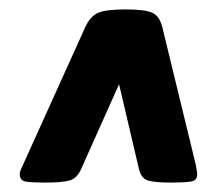

<svg xmlns="http://www.w3.org/2000/svg" viewBox="-20 -706 445 408"><path d="M75 -318Q49 -318 35.5 -320Q22 -322 22 -336Q22 -340 24 -345Q26 -350 29 -356L161 -648Q172 -672 189 -679Q206 -686 247 -686Q288 -686 303.5 -679Q319 -672 325 -648L396 -356Q397 -350 398 -344.5Q399 -339 399 -335Q399 -322 384.5 -320Q370 -318 345 -318Q308 -318 294 -322.5Q280 -327 275 -348L233 -527L153 -348Q144 -327 128 -322.5Q112 -318 75 -318Z"/></svg>

Font: Asap Semi Condensed Semi Condensed Black
Style: Italic
Weight: 900
Width: 4
Italic angle: -6°
Designer: Pablo Cosgaya
Foundry: Omnibus-Type
Version: Version 3.001; ttfautohint (v1.8.4.7-5d5b)